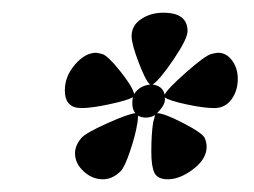

<svg xmlns="http://www.w3.org/2000/svg" viewBox="-20 -640 400 302"><path d="M244 -358Q228 -358 223 -368Q218 -378 218 -401Q218 -430 221 -448Q223 -456 224 -459Q217 -455 209 -455Q203 -455 197 -458Q197 -451 196 -446Q193 -427 184.5 -402Q176 -377 170 -371Q157 -358 142 -358Q125 -358 111.5 -370.5Q98 -383 98 -399Q98 -411 108 -423Q115 -431 148.5 -446Q182 -461 193 -462Q186 -470 189 -487Q180 -482 152 -476Q124 -470 108 -470Q82 -470 82 -498Q82 -520 98 -538.5Q114 -557 131 -557Q133 -557 141 -555Q150 -552 169.5 -527.5Q189 -503 191 -492Q199 -505 216 -507Q209 -513 198 -542Q187 -571 187 -583Q187 -600 202 -610Q217 -620 237 -620Q275 -620 275 -591Q275 -579 253 -546.5Q231 -514 220 -507Q236 -505 239 -491Q243 -500 272.5 -526Q302 -552 312 -555Q320 -557 323 -557Q336 -557 345 -545Q354 -533 354 -516Q354 -497 344 -483.5Q334 -470 317 -470Q300 -470 272.5 -476Q245 -482 239 -487Q242 -477 227 -462Q238 -462 268 -446.5Q298 -431 302 -423Q305 -416 305 -409Q305 -390 284 -374Q263 -358 244 -358Z"/></svg>

Font: Judson
Style: Italic
Weight: 400
Italic angle: -9.5°
Version: Version 20110429